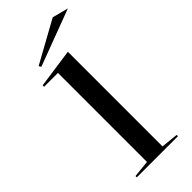

<svg xmlns="http://www.w3.org/2000/svg" viewBox="-292 -988 1040 1040"><g transform="rotate(-45 228.0 -467.5)"><path d="M290 -20 388 -10V0H73V-10L171 -20V-702H65V-713L290 -745ZM131 -789 123 -802 364 -935 456 -911Z"/></g></svg>

Font: Kalnia Expanded Light
Style: Regular
Weight: 300
Width: 7
Designer: Frida Medrano
Foundry: Frida Medrano
Version: Version 1.105